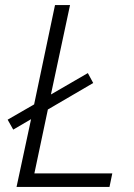

<svg xmlns="http://www.w3.org/2000/svg" viewBox="-20 -734 525 754"><path d="M45 0 102 -266 32 -225 10 -264 114 -324 196 -714H255L180 -363L325 -447L346 -408L168 -304L115 -53H421L410 0Z"/></svg>

Font: Noto Sans UI Light
Style: Italic
Weight: 300
Italic angle: -12°
Designer: Monotype Design Team
Foundry: Monotype Imaging Inc.
Version: Version 1.901